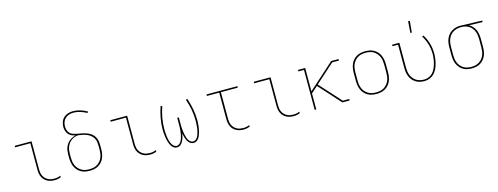

<svg xmlns="http://www.w3.org/2000/svg" viewBox="-20 -1532 6039 2328"><g transform="rotate(-15 3000.0 -368.0)"><path d="M463 8Q439 8 416 4Q393 0 372.5 -10.5Q352 -21 335.5 -37.5Q319 -54 308.5 -75Q298 -96 294 -119Q290 -142 290 -165V-501H99V-520H310V-165Q310 -144 313.5 -124Q317 -104 326 -85.5Q335 -67 350 -52Q365 -37 383 -27.5Q401 -18 421.5 -14.5Q442 -11 463 -11Q482 -11 501.5 -15Q521 -19 539 -27V-8Q521 0 501.5 4Q482 8 463 8Z M900 8Q872 8 844 2.5Q816 -3 791.5 -17Q767 -31 748 -52.5Q729 -74 718 -100Q707 -126 702.5 -154Q698 -182 698 -210V-250Q698 -272 701 -295Q704 -318 712 -339Q720 -360 733 -379Q746 -398 763.5 -412.5Q781 -427 801.5 -436.5Q822 -446 845 -451Q820 -456 797 -466Q774 -476 758 -495.5Q742 -515 734.5 -539.5Q727 -564 727 -589Q727 -620 738 -650.5Q749 -681 772 -702.5Q795 -724 826 -733.5Q857 -743 888 -743Q935 -743 979.5 -729Q1024 -715 1065 -692L1055 -676Q1017 -697 975 -710.5Q933 -724 889 -724Q862 -724 834.5 -716Q807 -708 787 -689Q767 -670 757.5 -643.5Q748 -617 748 -589Q748 -566 755 -543.5Q762 -521 777.5 -504Q793 -487 815.5 -479Q838 -471 860.5 -466.5Q883 -462 905.5 -458.5Q928 -455 950.5 -449Q973 -443 994.5 -434.5Q1016 -426 1035 -412.5Q1054 -399 1068 -380.5Q1082 -362 1090 -340.5Q1098 -319 1100 -296Q1102 -273 1102 -250V-210Q1102 -182 1097.5 -154Q1093 -126 1082 -100Q1071 -74 1052 -52.5Q1033 -31 1008.5 -17Q984 -3 956 2.5Q928 8 900 8ZM900 -11Q926 -11 951 -16Q976 -21 998 -34Q1020 -47 1037 -67Q1054 -87 1064 -110.5Q1074 -134 1077.5 -159Q1081 -184 1081 -210V-250Q1081 -277 1077.5 -304Q1074 -331 1060.5 -354Q1047 -377 1025.5 -394Q1004 -411 979 -420.5Q954 -430 927.5 -435.5Q901 -441 874 -445Q851 -443 829 -435Q807 -427 788 -413.5Q769 -400 755.5 -381Q742 -362 733.5 -340.5Q725 -319 722 -296Q719 -273 719 -250V-210Q719 -184 722.5 -159Q726 -134 736 -110.5Q746 -87 763 -67Q780 -47 802 -34Q824 -21 849 -16Q874 -11 900 -11Z M1663 8Q1639 8 1616 4Q1593 0 1572.5 -10.5Q1552 -21 1535.5 -37.5Q1519 -54 1508.5 -75Q1498 -96 1494 -119Q1490 -142 1490 -165V-501H1299V-520H1510V-165Q1510 -144 1513.5 -124Q1517 -104 1526 -85.5Q1535 -67 1550 -52Q1565 -37 1583 -27.5Q1601 -18 1621.5 -14.5Q1642 -11 1663 -11Q1682 -11 1701.5 -15Q1721 -19 1739 -27V-8Q1721 0 1701.5 4Q1682 8 1663 8Z M1995 8Q1976 8 1959.5 -2Q1943 -12 1932 -27.5Q1921 -43 1913.5 -60.5Q1906 -78 1901 -96Q1896 -114 1892.5 -133Q1889 -152 1887 -170.5Q1885 -189 1883.5 -208Q1882 -227 1882 -246Q1882 -318 1895.5 -389Q1909 -460 1932 -528L1952 -522Q1928 -455 1915.5 -385.5Q1903 -316 1903 -246Q1903 -229 1904 -212Q1905 -195 1906.5 -178Q1908 -161 1910.5 -144Q1913 -127 1917 -110Q1921 -93 1927 -77Q1933 -61 1942 -46.5Q1951 -32 1965 -21.5Q1979 -11 1996 -11Q2014 -11 2029 -22.5Q2044 -34 2053 -49.5Q2062 -65 2067.5 -82Q2073 -99 2077 -117Q2081 -135 2083.5 -152.5Q2086 -170 2087.5 -188Q2089 -206 2089.5 -224Q2090 -242 2090 -260V-338H2110V-260Q2110 -242 2110.5 -224Q2111 -206 2112.5 -188Q2114 -170 2116.5 -152.5Q2119 -135 2123 -117Q2127 -99 2132.5 -82Q2138 -65 2147 -49.5Q2156 -34 2171 -22.5Q2186 -11 2204 -11Q2221 -11 2235 -21.5Q2249 -32 2258 -46.5Q2267 -61 2273 -77Q2279 -93 2283 -110Q2287 -127 2289.5 -144Q2292 -161 2293.5 -178Q2295 -195 2296 -212Q2297 -229 2297 -246Q2297 -316 2284.5 -385.5Q2272 -455 2248 -522L2268 -528Q2291 -460 2304.5 -389Q2318 -318 2318 -246Q2318 -227 2316.5 -208Q2315 -189 2313 -170.5Q2311 -152 2307.5 -133Q2304 -114 2299 -96Q2294 -78 2286.5 -60.5Q2279 -43 2268 -27.5Q2257 -12 2240.5 -2Q2224 8 2205 8Q2188 8 2173 0.5Q2158 -7 2147 -19.5Q2136 -32 2128.5 -46.5Q2121 -61 2115.5 -76.5Q2110 -92 2106.5 -108.5Q2103 -125 2100 -141Q2097 -125 2093.5 -108.5Q2090 -92 2084.5 -76.5Q2079 -61 2071.5 -46.5Q2064 -32 2053 -19.5Q2042 -7 2027 0.5Q2012 8 1995 8Z M2834 8Q2811 8 2788 4Q2765 0 2744.5 -10.5Q2724 -21 2707 -37.5Q2690 -54 2680 -75Q2670 -96 2665.5 -119Q2661 -142 2661 -165V-501H2506V-520H2894V-501H2682V-165Q2682 -144 2685.5 -124Q2689 -104 2698 -85.5Q2707 -67 2722 -52Q2737 -37 2755 -27.5Q2773 -18 2793.5 -14.5Q2814 -11 2834 -11Q2854 -11 2873.5 -15Q2893 -19 2911 -27V-8Q2893 0 2873.5 4Q2854 8 2834 8Z M3463 8Q3439 8 3416 4Q3393 0 3372.5 -10.5Q3352 -21 3335.5 -37.5Q3319 -54 3308.5 -75Q3298 -96 3294 -119Q3290 -142 3290 -165V-501H3099V-520H3310V-165Q3310 -144 3313.5 -124Q3317 -104 3326 -85.5Q3335 -67 3350 -52Q3365 -37 3383 -27.5Q3401 -18 3421.5 -14.5Q3442 -11 3463 -11Q3482 -11 3501.5 -15Q3521 -19 3539 -27V-8Q3521 0 3501.5 4Q3482 8 3463 8Z M3725 0V-501H3655V-520H3745V-227L4071 -520H4164V-501H4079L3840 -287L4083 -19H4164V0H4073L3826 -273L3745 -201V0Z M4500 8Q4472 8 4444 2.5Q4416 -3 4391.5 -17Q4367 -31 4348 -52.5Q4329 -74 4318 -100Q4307 -126 4302.5 -154Q4298 -182 4298 -210V-310Q4298 -338 4302.5 -366Q4307 -394 4318 -420Q4329 -446 4348 -467.5Q4367 -489 4391.5 -503Q4416 -517 4444 -522.5Q4472 -528 4500 -528Q4528 -528 4556 -522.5Q4584 -517 4608.5 -503Q4633 -489 4652 -467.5Q4671 -446 4682 -420Q4693 -394 4697.5 -366Q4702 -338 4702 -310V-210Q4702 -182 4697.5 -154Q4693 -126 4682 -100Q4671 -74 4652 -52.5Q4633 -31 4608.5 -17Q4584 -3 4556 2.5Q4528 8 4500 8ZM4500 -11Q4526 -11 4551 -16Q4576 -21 4598 -34Q4620 -47 4637 -67Q4654 -87 4664 -110.5Q4674 -134 4677.5 -159Q4681 -184 4681 -210V-310Q4681 -336 4677.5 -361Q4674 -386 4664 -409.5Q4654 -433 4637 -453Q4620 -473 4598 -486Q4576 -499 4551 -504Q4526 -509 4500 -509Q4474 -509 4449 -504Q4424 -499 4402 -486Q4380 -473 4363 -453Q4346 -433 4336 -409.5Q4326 -386 4322.5 -361Q4319 -336 4319 -310V-210Q4319 -184 4322.5 -159Q4326 -134 4336 -110.5Q4346 -87 4363 -67Q4380 -47 4402 -34Q4424 -21 4449 -16Q4474 -11 4500 -11Z M5104 8Q5076 8 5048.5 2.5Q5021 -3 4997 -17.5Q4973 -32 4954.5 -53.5Q4936 -75 4925 -101Q4914 -127 4910 -154.5Q4906 -182 4906 -210V-501H4836V-520H4927V-210Q4927 -185 4930.5 -159.5Q4934 -134 4943.5 -111Q4953 -88 4969.5 -68Q4986 -48 5007.5 -35Q5029 -22 5054 -16.5Q5079 -11 5104 -11Q5135 -11 5163.5 -23Q5192 -35 5212.5 -58Q5233 -81 5245.5 -109Q5258 -137 5266 -166.5Q5274 -196 5278 -226.5Q5282 -257 5282 -287Q5282 -348 5264.5 -408Q5247 -468 5214 -520L5231 -530Q5266 -476 5284 -413.5Q5302 -351 5302 -287Q5302 -254 5297.5 -221Q5293 -188 5284.5 -156Q5276 -124 5261 -94Q5246 -64 5223 -40.5Q5200 -17 5168.5 -4.5Q5137 8 5104 8ZM5087 -600 5097 -744H5119L5105 -600Z M5696 8Q5668 8 5640.5 2.5Q5613 -3 5589 -17.5Q5565 -32 5546.5 -53.5Q5528 -75 5517 -101Q5506 -127 5502 -154.5Q5498 -182 5498 -210V-310Q5498 -337 5502 -364Q5506 -391 5516 -415.5Q5526 -440 5543 -461.5Q5560 -483 5583 -497.5Q5606 -512 5632 -520Q5658 -528 5685 -528H5700L5967 -520V-501L5797 -506Q5822 -493 5842 -471Q5862 -449 5873.5 -422.5Q5885 -396 5889.5 -367.5Q5894 -339 5894 -310V-210Q5894 -182 5890 -154.5Q5886 -127 5875 -101Q5864 -75 5845.5 -53.5Q5827 -32 5803 -17.5Q5779 -3 5751.5 2.5Q5724 8 5696 8ZM5696 -11Q5721 -11 5746 -16.5Q5771 -22 5792.5 -35Q5814 -48 5830.5 -68Q5847 -88 5856.5 -111Q5866 -134 5869.5 -159.5Q5873 -185 5873 -210V-310Q5873 -334 5870 -357.5Q5867 -381 5859 -403.5Q5851 -426 5837 -445.5Q5823 -465 5804 -479Q5785 -493 5762 -500Q5739 -507 5715 -509H5687Q5662 -509 5638.5 -501.5Q5615 -494 5594.5 -481Q5574 -468 5559 -448Q5544 -428 5535 -405.5Q5526 -383 5522.5 -358.5Q5519 -334 5519 -310V-210Q5519 -185 5522.5 -159.5Q5526 -134 5535.5 -111Q5545 -88 5561.5 -68Q5578 -48 5599.5 -35Q5621 -22 5646 -16.5Q5671 -11 5696 -11Z"/></g></svg>

Font: Iosevka HT Thin Extended
Style: Regular
Weight: 100
Width: 7
Monospace: yes
Designer: Belleve Invis
Foundry: Belleve Invis
Version: Version 32.3.0; ttfautohint (v1.8.4)